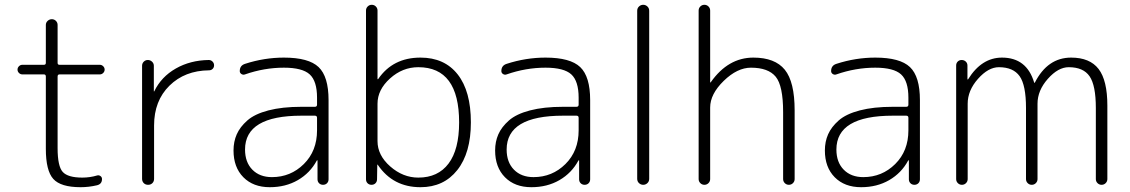

<svg xmlns="http://www.w3.org/2000/svg" viewBox="-20 -770 4707 800"><path d="M73 -460Q65 -460 59 -466Q53 -472 53 -480Q53 -488 59 -494Q65 -500 73 -500H163Q171 -500 171 -508V-666Q171 -676 178.5 -683Q186 -690 196 -690Q206 -690 213 -683Q220 -676 220 -666V-508Q220 -500 228 -500H396Q404 -500 410 -494Q416 -488 416 -480Q416 -472 410 -466Q404 -460 396 -460H228Q220 -460 220 -451V-153Q220 -77 241.5 -53.5Q263 -30 323 -30Q355 -30 385 -39Q392 -41 398.5 -36.5Q405 -32 405 -24Q405 -3 384 2Q350 10 316 10Q233 10 202 -24.5Q171 -59 171 -150V-451Q171 -460 163 -460Z M572 -25V-496Q572 -506 579 -513Q586 -520 596 -520Q606 -520 613.5 -513Q621 -506 621 -496V-390Q621 -389 622 -389Q623 -389 623 -390Q652 -450 712.5 -484.5Q773 -519 850 -520Q859 -520 865.5 -513.5Q872 -507 872 -498Q872 -489 866 -483Q860 -477 851 -477Q750 -476 686 -413Q622 -350 622 -247V-25Q622 -14 615 -7Q608 0 597 0Q586 0 579 -7Q572 -14 572 -25Z M1236 -288Q1001 -288 1001 -147Q1001 -94 1031.5 -63Q1062 -32 1113 -32Q1191 -32 1246 -86.5Q1301 -141 1301 -227V-279Q1301 -288 1292 -288ZM1104 10Q1035 10 994 -31.5Q953 -73 953 -143Q953 -180 966.5 -210.5Q980 -241 1010.5 -268Q1041 -295 1098.5 -310Q1156 -325 1236 -325H1292Q1301 -325 1301 -334V-363Q1301 -432 1270.5 -460Q1240 -488 1163 -488Q1081 -488 1001 -460Q993 -457 986 -461.5Q979 -466 979 -474Q979 -497 1001 -504Q1081 -530 1163 -530Q1266 -530 1307.5 -490.5Q1349 -451 1349 -353V-23Q1349 -13 1342.5 -6.5Q1336 0 1326 0Q1316 0 1309.5 -6.5Q1303 -13 1303 -23V-101Q1303 -102 1302 -102Q1300 -102 1300 -101Q1272 -49 1221 -19.5Q1170 10 1104 10Z M1553 -338V-182Q1553 -123 1606 -76.5Q1659 -30 1723 -30Q1805 -30 1849 -88.5Q1893 -147 1893 -260Q1893 -490 1723 -490Q1657 -490 1605 -443Q1553 -396 1553 -338ZM1505 -23V-726Q1505 -736 1512 -743Q1519 -750 1529 -750Q1539 -750 1546 -743Q1553 -736 1553 -726V-441Q1553 -440 1554 -440Q1556 -440 1556 -441Q1617 -530 1732 -530Q1832 -530 1887 -460Q1942 -390 1942 -260Q1942 -133 1885.5 -61.5Q1829 10 1732 10Q1618 10 1555 -82Q1555 -84 1553 -84Q1552 -84 1552 -83L1551 -23Q1551 -13 1544.5 -6.5Q1538 0 1528 0Q1518 0 1511.5 -6.5Q1505 -13 1505 -23Z M2326 -288Q2091 -288 2091 -147Q2091 -94 2121.5 -63Q2152 -32 2203 -32Q2281 -32 2336 -86.5Q2391 -141 2391 -227V-279Q2391 -288 2382 -288ZM2194 10Q2125 10 2084 -31.5Q2043 -73 2043 -143Q2043 -180 2056.5 -210.5Q2070 -241 2100.5 -268Q2131 -295 2188.5 -310Q2246 -325 2326 -325H2382Q2391 -325 2391 -334V-363Q2391 -432 2360.5 -460Q2330 -488 2253 -488Q2171 -488 2091 -460Q2083 -457 2076 -461.5Q2069 -466 2069 -474Q2069 -497 2091 -504Q2171 -530 2253 -530Q2356 -530 2397.5 -490.5Q2439 -451 2439 -353V-23Q2439 -13 2432.5 -6.5Q2426 0 2416 0Q2406 0 2399.5 -6.5Q2393 -13 2393 -23V-101Q2393 -102 2392 -102Q2390 -102 2390 -101Q2362 -49 2311 -19.5Q2260 10 2194 10Z M2635 -25V-725Q2635 -736 2642.5 -743Q2650 -750 2660 -750Q2670 -750 2677.5 -743Q2685 -736 2685 -725V-25Q2685 -14 2677.5 -7Q2670 0 2660 0Q2650 0 2642.5 -7Q2635 -14 2635 -25Z M2891 -24V-726Q2891 -736 2898 -743Q2905 -750 2915 -750Q2925 -750 2932 -743Q2939 -736 2939 -726V-427Q2939 -426 2940 -426L2942 -428Q3014 -530 3119 -530Q3209 -530 3250 -479.5Q3291 -429 3291 -310V-24Q3291 -14 3284 -7Q3277 0 3267 0Q3257 0 3250 -7Q3243 -14 3243 -24V-303Q3243 -413 3212 -450.5Q3181 -488 3109 -488Q3052 -488 2995.5 -433Q2939 -378 2939 -322V-24Q2939 -14 2932 -7Q2925 0 2915 0Q2905 0 2898 -7Q2891 -14 2891 -24Z M3700 -288Q3465 -288 3465 -147Q3465 -94 3495.5 -63Q3526 -32 3577 -32Q3655 -32 3710 -86.5Q3765 -141 3765 -227V-279Q3765 -288 3756 -288ZM3568 10Q3499 10 3458 -31.5Q3417 -73 3417 -143Q3417 -180 3430.5 -210.5Q3444 -241 3474.5 -268Q3505 -295 3562.5 -310Q3620 -325 3700 -325H3756Q3765 -325 3765 -334V-363Q3765 -432 3734.5 -460Q3704 -488 3627 -488Q3545 -488 3465 -460Q3457 -457 3450 -461.5Q3443 -466 3443 -474Q3443 -497 3465 -504Q3545 -530 3627 -530Q3730 -530 3771.5 -490.5Q3813 -451 3813 -353V-23Q3813 -13 3806.5 -6.5Q3800 0 3790 0Q3780 0 3773.5 -6.5Q3767 -13 3767 -23V-101Q3767 -102 3766 -102Q3764 -102 3764 -101Q3736 -49 3685 -19.5Q3634 10 3568 10Z M3964 -24V-497Q3964 -507 3970.5 -513.5Q3977 -520 3987 -520Q3997 -520 4004 -513.5Q4011 -507 4011 -497V-440Q4011 -439 4012 -439Q4014 -439 4014 -440Q4070 -530 4155 -530Q4258 -530 4289 -426Q4289 -425 4290 -425Q4292 -425 4292 -426Q4345 -530 4443 -530Q4521 -530 4557.5 -482.5Q4594 -435 4594 -330V-24Q4594 -14 4587 -7Q4580 0 4570 0Q4560 0 4553 -7Q4546 -14 4546 -24V-320Q4546 -414 4520 -452Q4494 -490 4433 -490Q4389 -490 4346 -441.5Q4303 -393 4303 -338V-24Q4303 -14 4296 -7Q4289 0 4279 0Q4269 0 4262 -7Q4255 -14 4255 -24V-320Q4255 -415 4228.5 -452.5Q4202 -490 4142 -490Q4098 -490 4055 -441.5Q4012 -393 4012 -338V-24Q4012 -14 4005 -7Q3998 0 3988 0Q3978 0 3971 -7Q3964 -14 3964 -24Z"/></svg>

Font: Rounded Mplus 1c Light
Style: Regular
Weight: 300
Version: Version 1.059.20150529